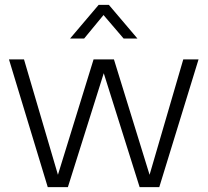

<svg xmlns="http://www.w3.org/2000/svg" viewBox="-20 -772 856 792"><path d="M177 0 17 -527H79L219 -51L366 -527H450L597 -51L736 -527H799L637 0H556L408 -470L260 0ZM269 -613 387 -752H429L547 -613H490L407 -710L327 -613Z"/></svg>

Font: Onest ExtraLight
Style: Regular
Weight: 250
Designer: Dmitri Voloshin, Andrey Kudryavtsev
Foundry: Dmitri Voloshin, Andrey Kudryavtsev
Version: Version 1.000;gftools[0.9.33]